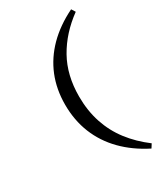

<svg xmlns="http://www.w3.org/2000/svg" viewBox="-196 -707 798 937"><g transform="rotate(-30 202.5 -238.5)"><path d="M369.4 154Q286.3 112.1 228.6 53.2Q171 -5.6 141.1 -79.8Q111.3 -154 111.3 -241.9Q111.3 -328.2 140.7 -400.8Q170.2 -473.4 227.8 -531.5Q285.5 -589.5 369.4 -630.6L383.1 -608.9Q291.1 -541.9 240.7 -452Q190.3 -362.1 190.3 -242.7Q190.3 -162.1 212.9 -94Q235.5 -25.8 278.6 30.2Q321.8 86.3 383.1 132.3Z"/></g></svg>

Font: Playfair 12pt Medium
Style: Regular
Weight: 500
Designer: Claus Eggers Sørensen
Foundry: Claus Eggers Sørensen
Version: Version 2.000;gftools[0.9.28]